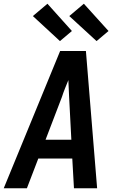

<svg xmlns="http://www.w3.org/2000/svg" viewBox="-26 -1008 646 1028"><path d="M-6 0 296 -735H434L494 0H370L361 -159H179L118 0ZM356 -260 344 -490Q343 -512 342 -534.5Q341 -557 340 -579Q331 -557 322 -534.5Q313 -512 306 -490L218 -260ZM491 -788 345 -922 423 -988 555 -842ZM295 -788 150 -922 228 -988 359 -842Z"/></svg>

Font: Iosevka Extended Oblique
Style: Bold
Weight: 700
Width: 7
Italic angle: -9°
Monospace: yes
Designer: Belleve Invis
Foundry: Belleve Invis
Version: Version 32.5.0; ttfautohint (v1.8.4)